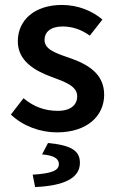

<svg xmlns="http://www.w3.org/2000/svg" viewBox="-20 -523 471 776"><path d="M210 12C334 12 401 -56 401 -140C401 -226 334 -264 258 -290C196 -311 160 -326 160 -362C160 -392 183 -416 233 -416C272 -416 308 -404 343 -379L394 -444C354 -478 297 -503 230 -503C120 -503 52 -442 52 -356C52 -278 118 -238 189 -212C243 -192 292 -175 292 -134C292 -100 267 -75 214 -75C163 -75 118 -90 75 -126L24 -60C72 -14 142 12 210 12ZM112 183 122 233C237 228 303 198 303 135C303 88 271 64 174 55L150 101C196 105 218 117 218 140C218 165 193 178 112 183Z"/></svg>

Font: DAIFUKU Sans Semibold
Style: Regular
Weight: 600
Designer: Original font ‘Source Sans 3’ : Paul D. Hunt
Foundry: Daifuku
Version: Version 1.000